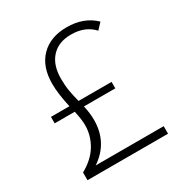

<svg xmlns="http://www.w3.org/2000/svg" viewBox="-163 -807 875 927"><g transform="rotate(-30 274.5 -344.0)"><path d="M507 -41V1H58V-42Q121 -77 151 -127.5Q181 -178 181 -236Q181 -265 170 -316H58V-352H161Q143 -432 143 -487Q143 -582 195.5 -635.5Q248 -689 340 -689Q435 -689 495 -631L464 -598Q419 -648 340 -648Q270 -648 231 -605.5Q192 -563 192 -487Q192 -450 197 -420Q202 -390 212 -352H396V-316H221Q231 -274 231 -236Q231 -110 128 -41Z"/></g></svg>

Font: KoHo Light
Style: Regular
Weight: 300
Version: Version 1.000; ttfautohint (v1.6)